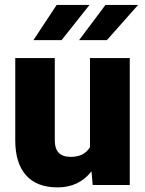

<svg xmlns="http://www.w3.org/2000/svg" viewBox="-20 -770 604 799"><path d="M360.8 -57.1Q308.6 9.8 219.7 9.8Q132.8 9.8 88.1 -40.8Q43.5 -91.3 43.5 -186V-528.3H208V-185.1Q208 -117.2 273.9 -117.2Q330.6 -117.2 354.5 -157.7V-528.3H520V0H365.7ZM418.9 -749.5H554.7L424.8 -603H309.1ZM215.8 -749.5H352.5L236.3 -603H119.1Z"/></svg>

Font: Roboto
Style: Regular
Weight: 900
Designer: Google
Version: Version 2.001171; 2014